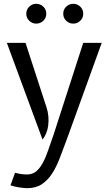

<svg xmlns="http://www.w3.org/2000/svg" viewBox="-20 -742 569 1008"><path d="M224 -179Q232 -155 234 -130Q236 -105 233 -82.5Q230 -60 222 -41Q214 -22 203 -10L16 -517H114ZM121 174Q150 174 169.5 158Q189 142 204.5 113.5Q220 85 233 46.5Q246 8 262 -37L417 -517H514L331 -11Q311 42 293.5 88.5Q276 135 253 170Q230 205 199 225.5Q168 246 121 246Q101 245 78.5 241.5Q56 238 35 231L59 165Q92 174 121 174ZM118 -670Q118 -692 133.5 -707Q149 -722 170 -722Q192 -722 207.5 -707Q223 -692 223 -670Q223 -648 207.5 -633Q192 -618 170 -618Q149 -618 133.5 -633Q118 -648 118 -670ZM312 -670Q312 -692 327.5 -707Q343 -722 365 -722Q386 -722 401.5 -707Q417 -692 417 -670Q417 -648 401.5 -633Q386 -618 365 -618Q343 -618 327.5 -633Q312 -648 312 -670Z"/></svg>

Font: Expletus Sans
Style: Regular
Weight: 400
Designer: Jasper de Waard
Foundry: Designtown
Version: Version 7.028